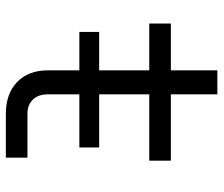

<svg xmlns="http://www.w3.org/2000/svg" viewBox="-72 -672 745 640"><g transform="rotate(90 300.0 -352.5)"><path d="M87 -245V-311H215V-478H59V-550H215V-705H295V-550H516V-478H295V-311H472V-245H295V-140Q295 -108 312.5 -90Q330 -72 360 -72H506V0H360Q293 0 254 -37.5Q215 -75 215 -140V-245Z"/></g></svg>

Font: Tiny Light
Style: Regular
Weight: 300
Monospace: yes
Designer: Philipp Nurullin, Konstantin Bulenkov
Foundry: JetBrains
Version: Version 2.251; ttfautohint (v1.8.4.7-5d5b)